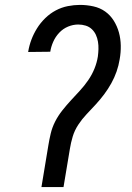

<svg xmlns="http://www.w3.org/2000/svg" viewBox="-20 -763 540 783"><path d="M149 0 177 -169Q181 -194 187 -219Q193 -244 205 -267.5Q217 -291 234 -312.5Q251 -334 269 -353.5Q287 -373 305.5 -393Q324 -413 339.5 -435.5Q355 -458 365 -482.5Q375 -507 379 -532Q381 -547 381.5 -562.5Q382 -578 379.5 -593Q377 -608 371 -621Q365 -634 354.5 -644Q344 -654 329.5 -658.5Q315 -663 299 -663Q278 -663 257.5 -654.5Q237 -646 221.5 -629.5Q206 -613 197 -592.5Q188 -572 185 -552L95 -551V-552Q99 -577 108 -601Q117 -625 131 -647.5Q145 -670 164.5 -689Q184 -708 207.5 -720.5Q231 -733 256.5 -738Q282 -743 306 -743Q334 -743 361 -737Q388 -731 409 -716Q430 -701 444 -678.5Q458 -656 465 -630.5Q472 -605 472.5 -577Q473 -549 468 -521Q464 -496 455.5 -471.5Q447 -447 434 -423.5Q421 -400 404.5 -378Q388 -356 369.5 -336Q351 -316 332.5 -296.5Q314 -277 299 -254Q284 -231 276.5 -206Q269 -181 265 -156L239 0Z"/></svg>

Font: Iosevka Medium
Style: Italic
Weight: 500
Italic angle: -9°
Monospace: yes
Designer: Belleve Invis
Foundry: Belleve Invis
Version: Version 32.5.0; ttfautohint (v1.8.4)